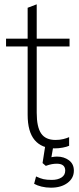

<svg xmlns="http://www.w3.org/2000/svg" viewBox="-20 -679 364 889"><path d="M234 8Q173 8 140.5 -30.5Q108 -69 108 -148V-464H8V-500H108V-643L150 -659V-500H302V-464H150V-157Q150 -91 170.5 -61Q191 -31 237 -31Q257 -31 273 -35Q289 -39 300 -44V-4Q289 1 270.5 4.5Q252 8 234 8ZM216 190Q193 190 172.5 185Q152 180 138 172L147 138Q166 147 181 150.5Q196 154 220 154Q247 154 264.5 143Q282 132 282 111Q282 79 243 79Q232 79 220.5 81Q209 83 192 89L177 76L192 -20H230L217 55L199 53Q211 50 222.5 48Q234 46 244 46Q276 46 299 63Q322 80 322 111Q322 146 292.5 168Q263 190 216 190Z"/></svg>

Font: Mulish ExtraLight
Style: Regular
Weight: 200
Designer: Vernon Adams
Foundry: Vernon Adams
Version: Version 3.603